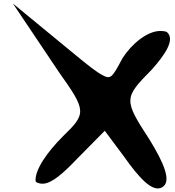

<svg xmlns="http://www.w3.org/2000/svg" viewBox="-20 -1022 989 1085"><path d="M53 -1002 314 -613C470 -394 468 -380 335 -251C246 -162 177 -63 181 1C182 8 199 17 225 16C274 13 338 -43 415 -124L572 -283L678 -141C764 -19 842 69 897 36C952 4 905 -103 825 -233C678 -459 679 -468 838 -629C909 -709 973 -798 923 -841C912 -846 899 -847 886 -847C814 -847 726 -777 672 -693C613 -581 605 -572 558 -598C525 -615 476 -654 402 -715Z"/></svg>

Font: Venom Sans
Style: Bd
Weight: 700
Version: Version 1.001